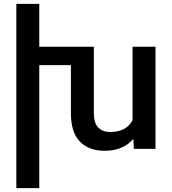

<svg xmlns="http://www.w3.org/2000/svg" viewBox="-20 -770 889 993"><path d="M64.5 -750H183.1V-528.3H465.3V-186Q465.3 -132.8 488.5 -110.1Q511.7 -87.4 549.3 -87.4Q633.8 -87.4 665.5 -148.4V-528.3H784.2V0H672.4L669.4 -51.8Q617.7 9.8 521 9.8Q439.5 9.8 393.1 -37.8Q346.7 -85.4 346.7 -185.1V-433.1H183.1V203.1H64.5Z"/></svg>

Font: Mardoto Medium
Style: Regular
Weight: 500
Designer: Christian Robertson, Vahan Hovhannisyan
Foundry: Google
Version: Version 1.000